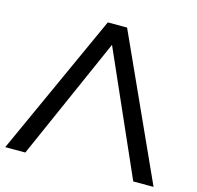

<svg xmlns="http://www.w3.org/2000/svg" viewBox="-104 -807 936 914"><g transform="rotate(15 364.5 -350.0)"><path d="M364 -602 630 0H730L412 -700H317L-1 0H98Z"/></g></svg>

Font: Montserrat-Alt1 Med
Style: Regular
Weight: 500
Designer: Differentunic
Foundry: Differentunic
Version: Version 7.222